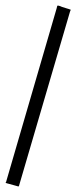

<svg xmlns="http://www.w3.org/2000/svg" viewBox="-21 -658 278 698"><path d="M1 4 3 -3 185 -628 187 -636 189 -638 197 -636 204 -633 223 -627 230 -625 237 -622 235 -620 233 -614 50 11 48 18 46 20 39 18 32 16Q25 14 14 11H13L6 9L-1 7Z"/></svg>

Font: Loyal Sans
Style: Boldv1
Weight: 700
Version: Version 001.000